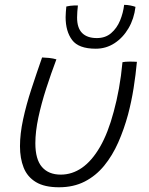

<svg xmlns="http://www.w3.org/2000/svg" viewBox="-20 -770 629 812"><path d="M498 -507Q502.5 -508 511 -508.8Q519.5 -509.5 528 -509.5Q536 -509.5 545.5 -509.2Q555 -509 559 -508.5Q554 -454 545 -397.2Q536 -340.5 521.5 -285.5Q504.5 -223 480 -167.5Q455.5 -112 420.5 -69.2Q385.5 -26.5 338.2 -2.2Q291 22 229.5 22Q168 22 131.8 0Q95.5 -22 80 -61.2Q64.5 -100.5 64.5 -151.5Q64.5 -204 77.8 -265.5Q91 -327 112.8 -393.5Q134.5 -460 158 -527Q164 -526.5 172.2 -526Q180.5 -525.5 187.5 -525Q196 -524 204.2 -522.5Q212.5 -521 218.5 -519Q196 -459.5 175.5 -396Q155 -332.5 142.2 -272.8Q129.5 -213 129.5 -164.5Q129.5 -96 157.5 -63.8Q185.5 -31.5 237 -31.5Q285 -31.5 326.8 -60.5Q368.5 -89.5 402.8 -148.5Q437 -207.5 461 -298Q473.5 -343.5 483 -395.8Q492.5 -448 498 -507ZM553 -741Q547 -690.5 523.5 -650.5Q500 -610.5 464.2 -587.2Q428.5 -564 385 -564Q312.5 -564 285 -600.8Q257.5 -637.5 257.5 -697.5Q257.5 -707.5 258.5 -719.5Q259.5 -731.5 260.5 -742.5Q268.5 -744.5 276.8 -745.5Q285 -746.5 293.2 -746.8Q301.5 -747 309.5 -747Q308 -733.5 307 -720.8Q306 -708 306 -696Q306 -651.5 327.5 -630.2Q349 -609 389.5 -609Q426 -609 450.2 -630Q474.5 -651 487.8 -683.2Q501 -715.5 505 -749.5Q518 -749.5 531.5 -746.8Q545 -744 553 -741Z"/></svg>

Font: Grandstander Thin ExtraLight
Style: Italic
Weight: 250
Italic angle: -15°
Version: Version 1.200